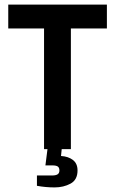

<svg xmlns="http://www.w3.org/2000/svg" viewBox="-20 -650 501 837"><path d="M249 0 246 30Q278 32 298 47.5Q318 63 318 93Q318 134 287.5 150.5Q257 167 218 167Q179 167 141 160V115H207Q223 115 231 110Q239 105 239 93Q239 81 232 76Q225 71 208 71H178L187 0H172V-526H16V-630H446V-526H289V0Z"/></svg>

Font: Pragati Narrow
Style: Bold
Weight: 700
Designer: Hector Gatti, Marcela Romero, Pablo Cosgaya and Nicolas Silva
Foundry: Omnibus-Type
Version: Version 1.010; ttfautohint (v1.3)